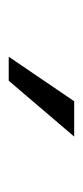

<svg xmlns="http://www.w3.org/2000/svg" viewBox="105 -943 190 440"><g transform="rotate(90 200.0 -723.0)"><path d="M165 -648H110L212 -798H293Z"/></g></svg>

Font: Hind Guntur Light
Style: Regular
Weight: 300
Designer: Manushi Parikh, Hitesh Malaviya
Foundry: Indian Type Foundry
Version: Version 1.002;PS 1.0;hotconv 1.0.86;makeotf.lib2.5.63406; tt